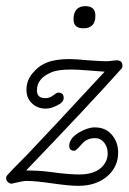

<svg xmlns="http://www.w3.org/2000/svg" viewBox="-20 -591 418 624"><path d="M234 13Q220 13 199 11Q178 9 150 5Q122 1 101.5 -1Q81 -3 67 -3Q60 -3 49 -1Q38 1 22 5L18 6Q11 6 5.5 0.5Q0 -5 0 -12Q0 -18 4 -22Q8 -27 24 -43.5Q40 -60 68 -88Q136 -159 320 -358L268 -362Q232 -365 210 -365Q166 -365 145 -355Q100 -336 100 -297Q100 -272 127 -272Q142 -272 153 -281Q164 -290 169 -290Q187 -290 187 -273Q187 -258 165 -248Q145 -238 129 -238Q102 -238 84 -255Q66 -272 66 -299Q66 -329 85 -352Q105 -377 133 -388Q161 -399 205 -399Q216 -399 231.5 -398Q247 -397 267 -395Q308 -392 326 -392Q332 -392 343 -393.5Q354 -395 359 -395Q378 -395 378 -377Q378 -371 374 -367Q277 -258 65 -37H67Q82 -37 103 -36Q124 -35 152 -31Q181 -27 203 -25.5Q225 -24 238 -24Q284 -24 309 -46Q330 -66 330 -92Q330 -113 318.5 -127.5Q307 -142 289 -142Q262 -142 246 -123Q227 -101 222 -101Q205 -101 205 -117Q205 -141 236 -160Q265 -177 288 -177Q323 -177 343.5 -153Q364 -129 364 -95Q364 -52 333 -22Q296 13 234 13ZM251 -499Q219 -499 219 -528Q219 -571 258 -571Q290 -571 290 -540Q290 -499 251 -499Z"/></svg>

Font: Send Flowers
Style: Regular
Weight: 400
Designer: Robert E. Leuschke
Foundry: Robert E. Leuschke
Version: Version 1.010; ttfautohint (v1.8.4.7-5d5b)